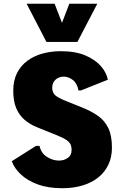

<svg xmlns="http://www.w3.org/2000/svg" viewBox="-20 -995 662 1025"><path d="M312.5 9.8Q237.3 9.8 181.9 -10.5Q126.5 -30.8 91.6 -63.5Q56.6 -96.2 43 -134.3L172.4 -216.3H190.9Q199.7 -176.3 231.2 -157Q262.7 -137.7 294.4 -137.7Q321.8 -137.7 342 -151.9Q362.3 -166 362.3 -194.3Q362.3 -209.5 357.7 -221.7Q353 -233.9 337.2 -245.8Q321.3 -257.8 287.1 -271.5L174.8 -316.9Q139.2 -331.5 111.1 -355.5Q83 -379.4 66.9 -417Q50.8 -454.6 50.8 -510.3Q50.8 -565.4 71 -605.2Q91.3 -645 126.5 -670.9Q161.6 -696.8 207.5 -709.2Q253.4 -721.7 304.7 -721.7Q383.3 -721.7 436.5 -698.7Q489.7 -675.8 519.5 -640.9Q549.3 -606 555.7 -569.3L412.1 -512.2H398.9Q392.1 -550.3 368.7 -568.1Q345.2 -585.9 320.3 -585.9Q304.7 -585.9 290.5 -579.1Q276.4 -572.3 267.6 -558.8Q258.8 -545.4 258.8 -526.4Q258.8 -508.3 266.8 -496.1Q274.9 -483.9 293 -473.9Q311 -463.9 340.3 -452.6L418.9 -420.9Q467.8 -401.4 503.4 -376.2Q539.1 -351.1 558.3 -311Q577.6 -271 577.6 -207Q577.6 -156.2 558.8 -116.2Q540 -76.2 505.1 -48.1Q470.2 -20 421.4 -5.1Q372.6 9.8 312.5 9.8ZM228 -771 122.1 -975.1H271.5L311 -873L350.1 -975.1H499.5L393.1 -771Z"/></svg>

Font: Comme Black
Style: Regular
Weight: 900
Version: Version 1.000;gftools[0.9.27]